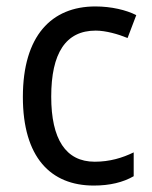

<svg xmlns="http://www.w3.org/2000/svg" viewBox="-20 -566 471 596"><path d="M271 10C321 10 362 0 395 -19V-93C360 -76 321 -64 274 -64C184 -64 139 -134 139 -266C139 -401 184 -471 277 -471C308 -471 347 -460 376 -448L403 -519C372 -535 325 -546 276 -546C140 -546 51 -455 51 -265C51 -78 137 10 271 10Z"/></svg>

Font: Noto Sans Lao SemiCondensed
Style: Regular
Weight: 400
Width: 4
Designer: Monotype Design Team
Foundry: Monotype Imaging Inc.
Version: Version 2.003